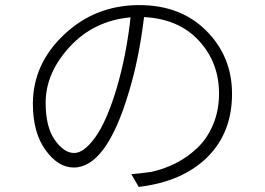

<svg xmlns="http://www.w3.org/2000/svg" viewBox="-20 -719 1040 753"><path d="M437 -371Q476 -503 492 -651Q348 -638 253.5 -535.5Q159 -433 159 -316Q159 -221 195 -170Q231 -119 271 -119Q309 -119 353.5 -180.5Q398 -242 437 -371ZM524 14 495 -36Q517 -37 574 -45Q624 -56 669.5 -79Q715 -102 754 -139Q793 -176 816 -231Q839 -286 839 -352Q839 -474 760 -559.5Q681 -645 545 -652Q525 -488 486 -360Q398 -62 269 -62Q208 -62 158.5 -130.5Q109 -199 109 -312Q109 -468 231.5 -583.5Q354 -699 526 -699Q689 -699 789.5 -598Q890 -497 890 -351Q890 -198 792.5 -102Q695 -6 524 14Z"/></svg>

Font: Noto Sans Korean Light
Style: Regular
Weight: 300
Designer: Ryoko NISHIZUKA  (kana & ideographs); Paul D. Hunt (Latin, Greek & Cyrillic); Wenlong ZHANG  (bopomofo); Sandoll Communi
Foundry: Adobe Systems Incorporated
Version: Version 1.000;PS 1;hotconv 1.0.78;makeotf.lib2.5.61930